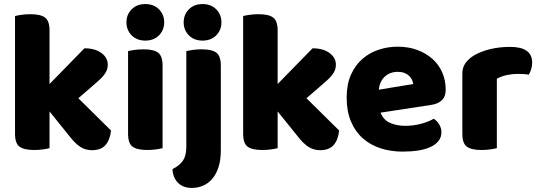

<svg xmlns="http://www.w3.org/2000/svg" viewBox="-20 -731 2657 946"><path d="M224 -1Q213 2 192.5 5Q172 8 148 8Q98 8 76 -8.5Q54 -25 54 -72V-652Q65 -655 85.5 -658Q106 -661 130 -661Q180 -661 202 -644.5Q224 -628 224 -581V-317L396 -493Q448 -493 479.5 -470Q511 -447 511 -412Q511 -397 506 -384.5Q501 -372 490.5 -359Q480 -346 463.5 -331.5Q447 -317 425 -298L366 -247L527 -88Q522 -41 499.5 -16Q477 9 434 9Q402 9 377 -6.5Q352 -22 323 -59L224 -182V-1Z M611 -479Q622 -482 642.5 -485Q663 -488 687 -488Q737 -488 759 -471.5Q781 -455 781 -408V-1Q770 2 749.5 5Q729 8 705 8Q655 8 633 -8.5Q611 -25 611 -72ZM696 -711Q738 -711 763.5 -685Q789 -659 789 -621Q789 -583 763.5 -557Q738 -531 696 -531Q654 -531 628.5 -557Q603 -583 603 -621Q603 -659 628.5 -685Q654 -711 696 -711Z M1068 9Q1068 58 1056.5 93Q1045 128 1025.5 150.5Q1006 173 980 184Q954 195 925 195Q881 195 856 168.5Q831 142 830 102Q866 84 882 59.5Q898 35 898 -7V-479Q909 -482 929.5 -485Q950 -488 974 -488Q1024 -488 1046 -471.5Q1068 -455 1068 -408ZM978 -711Q1020 -711 1045.5 -685Q1071 -659 1071 -621Q1071 -583 1045.5 -557Q1020 -531 978 -531Q936 -531 910.5 -557Q885 -583 885 -621Q885 -659 910.5 -685Q936 -711 978 -711Z M1348 -1Q1337 2 1316.5 5Q1296 8 1272 8Q1222 8 1200 -8.5Q1178 -25 1178 -72V-652Q1189 -655 1209.5 -658Q1230 -661 1254 -661Q1304 -661 1326 -644.5Q1348 -628 1348 -581V-317L1520 -493Q1572 -493 1603.5 -470Q1635 -447 1635 -412Q1635 -397 1630 -384.5Q1625 -372 1614.5 -359Q1604 -346 1587.5 -331.5Q1571 -317 1549 -298L1490 -247L1651 -88Q1646 -41 1623.5 -16Q1601 9 1558 9Q1526 9 1501 -6.5Q1476 -22 1447 -59L1348 -182V-1Z M1855 -176Q1869 -140 1902 -125.5Q1935 -111 1976 -111Q2018 -111 2056 -121.5Q2094 -132 2117 -146Q2133 -136 2144 -118Q2155 -100 2155 -80Q2155 -55 2141 -37Q2127 -19 2101.5 -7Q2076 5 2041 10.5Q2006 16 1964 16Q1905 16 1854.5 -0.5Q1804 -17 1767 -50Q1730 -83 1709 -133Q1688 -183 1688 -250Q1688 -316 1709.5 -363.5Q1731 -411 1766.5 -441.5Q1802 -472 1847 -486.5Q1892 -501 1939 -501Q1992 -501 2035.5 -485Q2079 -469 2110.5 -441Q2142 -413 2159 -374Q2176 -335 2176 -289Q2176 -255 2157 -237Q2138 -219 2104 -214ZM1846 -289 2016 -317Q2015 -327 2010 -337.5Q2005 -348 1996 -357Q1987 -366 1973 -371.5Q1959 -377 1940 -377Q1902 -377 1876.5 -354Q1851 -331 1846 -289Z M2428 -1Q2417 2 2396.5 5Q2376 8 2352 8Q2302 8 2280 -8.5Q2258 -25 2258 -72V-369Q2258 -398 2273 -419.5Q2288 -441 2314 -457Q2349 -478 2395.5 -489Q2442 -500 2493 -500Q2602 -500 2602 -423Q2602 -405 2597 -389.5Q2592 -374 2585 -363Q2566 -367 2530 -367Q2504 -367 2476.5 -361Q2449 -355 2428 -343Z"/></svg>

Font: Baloo 2 Latin ExtraBold
Style: Regular
Weight: 400
Designer: Sarang Kulkarni and Ek Type
Foundry: Ek Type
Version: Version 1.001